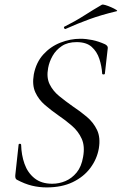

<svg xmlns="http://www.w3.org/2000/svg" viewBox="-20 -805 531 837"><path d="M183.2 12Q151 12 119.5 4.5Q88 -3 52.6 -22Q48.6 -25 47.4 -29.5Q46.2 -34 46.6 -41L61 -173.2Q61 -178.2 66.5 -178.2Q72 -178.2 72.2 -173.2Q73.2 -129.6 86.8 -90.9Q100.4 -52.2 130.3 -28.1Q160.2 -4 207.8 -4Q237.6 -4 265.3 -15.7Q293 -27.4 314 -52.8Q335 -78.2 342.2 -120.6Q350.8 -167.4 336.3 -199.8Q321.8 -232.2 293.7 -256.6Q265.6 -281 234 -302.4Q203 -324 175.7 -347.5Q148.4 -371 133.9 -402.8Q119.4 -434.6 127.4 -481Q137.6 -533.2 168.8 -567.6Q200 -602 243 -619Q286 -636 330.4 -636Q355 -636 382.2 -630.5Q409.4 -625 438 -612Q451.2 -605 449.8 -595L437.2 -484.2Q437 -480.4 431.3 -480.4Q425.6 -480.4 425.4 -484.2Q423.4 -516.8 413.1 -548.3Q402.8 -579.8 379.7 -600.6Q356.6 -621.4 313.8 -621.4Q275 -621.4 249.4 -604.2Q223.8 -587 209.2 -561.3Q194.6 -535.6 189.8 -508.4Q182 -467 196.4 -437.7Q210.8 -408.4 238 -386.2Q265.2 -364 295.8 -342.4Q328.8 -320.6 358 -296.1Q387.2 -271.6 403 -238.5Q418.8 -205.4 410.8 -157.6Q402.6 -111.2 373.7 -72.6Q344.8 -34 297.1 -11Q249.4 12 183.2 12ZM266.2 -679Q262.2 -677 259.7 -682.5Q257.2 -688 261.2 -689Q308.4 -712.6 346.8 -737.2Q385.2 -761.8 423.8 -784.2Q427.2 -786.6 439.5 -782.9Q451.8 -779.2 465.3 -773.2Q478.8 -767.2 486.5 -762.2Q494.2 -757.2 488.2 -756Q421.2 -740 369.2 -721Q317.2 -702 266.2 -679Z"/></svg>

Font: Cormorant Garamond Light
Style: Italic
Weight: 300
Italic angle: -10°
Designer: Christian Thalmann (Catharsis Fonts)
Foundry: Catharsis Fonts
Version: Version 4.001